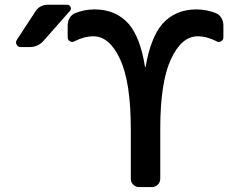

<svg xmlns="http://www.w3.org/2000/svg" viewBox="-20 -803 1040 802"><path d="M800.8 -763.7Q842.8 -763.7 881.8 -748Q896.5 -742.2 904.8 -728Q913.1 -713.9 913.1 -697.3V-646.5Q913.1 -635.7 903.3 -630.4Q893.6 -625 883.8 -630.9Q843.8 -651.4 805.7 -651.4Q738.3 -651.4 693.8 -555.2Q649.4 -459 649.4 -263.7V-56.6Q649.4 -42 639.2 -31.7Q628.9 -21.5 615.2 -21.5H560.5Q546.9 -21.5 536.6 -31.7Q526.4 -42 526.4 -56.6V-263.7Q526.4 -459 481.9 -555.2Q437.5 -651.4 370.1 -651.4Q332 -651.4 292 -630.9Q282.2 -625 272.5 -630.4Q262.7 -635.7 262.7 -646.5V-697.3Q262.7 -713.9 271 -728Q279.3 -742.2 293.9 -748Q332 -763.7 375 -763.7Q463.9 -763.7 517.6 -703.1Q566.4 -646.5 585.9 -522.5Q585.9 -522.5 586.9 -522.5Q587.9 -522.5 587.9 -522.5Q609.4 -646.5 658.2 -703.1Q711.9 -763.7 800.8 -763.7ZM259.8 -783.2Q270.5 -783.2 274.4 -774.4Q276.4 -770.5 276.4 -767.6Q276.4 -761.7 271.5 -756.8L162.1 -632.8Q138.7 -606.4 103.5 -606.4H66.4Q54.7 -606.4 49.8 -616.2Q46.9 -621.1 46.9 -625Q46.9 -630.9 49.8 -635.7L127 -753.9Q145.5 -783.2 179.7 -783.2Z"/></svg>

Font: Gen Jyuu Gothic L Monospace Medium
Style: Regular
Weight: 500
Designer: [Source Han Sans]
Ryoko NISHIZUKA  (kana & ideographs); Paul D. Hunt (Latin, Greek & Cyrillic); Wenlong ZHANG  (bopomofo
Version: Version 1.002.20150607